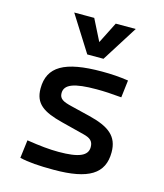

<svg xmlns="http://www.w3.org/2000/svg" viewBox="-116 -863 818 960"><g transform="rotate(15 293.0 -383.0)"><path d="M252.9 9.8C432.6 9.8 509.8 -38.1 509.8 -149.4C509.8 -232.4 460.9 -270.5 352.5 -296.9L256.8 -320.3C212.4 -331.1 191.4 -340.8 191.4 -371.1C191.4 -416 240.2 -434.6 356.4 -434.6C394.5 -434.6 432.6 -432.6 485.4 -427.7L496.1 -517.6C450.2 -524.4 409.2 -527.3 359.4 -527.3C166 -527.3 84 -479.5 84 -366.2C84 -288.1 130.4 -256.3 232.4 -230.5L351.6 -200.2C385.7 -191.4 402.3 -178.7 402.3 -147.5C402.3 -102.5 357.4 -83 252.9 -83C206.1 -83 156.2 -87.9 87.9 -98.6L76.2 -4.9C122.1 5.9 174.8 9.8 252.9 9.8ZM265.6 -590.8H349.6L466.8 -776.4H363.3L307.6 -666L252 -776.4H148.4Z"/></g></svg>

Font: Cascadia Code PL
Style: Regular
Weight: 400
Monospace: yes
Designer: Aaron Bell
Foundry: Saja Typeworks
Version: Version 2404.023